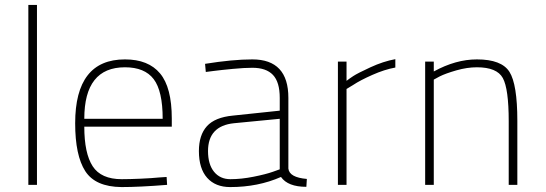

<svg xmlns="http://www.w3.org/2000/svg" viewBox="-20 -750 2217 779"><path d="M95 0V-730H130V0Z M474 -23Q505 -23 550.5 -25Q596 -27 626 -30L656 -32L658 0Q546 9 473 9Q367 8 326 -55.5Q285 -119 285 -250Q285 -509 487 -509Q582 -509 629.5 -452Q677 -395 677 -269V-236H322Q322 -128 356 -75.5Q390 -23 474 -23ZM322 -268H640Q640 -381 603.5 -429Q567 -477 487 -477Q322 -477 322 -268Z M1150 -353V-66Q1154 -30 1225 -24L1223 8Q1148 8 1120 -32Q1027 9 914 9Q854 9 820.5 -28.5Q787 -66 787 -137Q787 -202 819.5 -238Q852 -274 925 -281L1115 -301V-353Q1115 -417 1087.5 -446Q1060 -475 1004 -475Q972 -475 924.5 -470.5Q877 -466 846 -462L815 -458L812 -491Q924 -509 1004 -509Q1150 -509 1150 -353ZM1115 -268 929 -250Q824 -239 824 -137Q824 -83 848.5 -53Q873 -23 915 -23Q959 -23 1009 -33Q1059 -43 1087 -53L1115 -63Z M1351 0V-500H1386V-422Q1396 -430 1413.5 -441.5Q1431 -453 1483 -477Q1535 -501 1584 -510V-476Q1540 -468 1490.5 -446Q1441 -424 1414 -406L1386 -389V0Z M1740 0H1705V-500H1740V-460Q1829 -509 1915 -509Q2015 -509 2047 -458.5Q2079 -408 2079 -260V0H2044V-258Q2044 -390 2020 -433.5Q1996 -477 1915 -477Q1875 -477 1831.5 -464.5Q1788 -452 1764 -440L1740 -427Z"/></svg>

Font: TitilliumText22L Th
Style: Thin
Weight: 100
Designer: Campivisivi
Foundry: Campivisivi
Version: 1.000